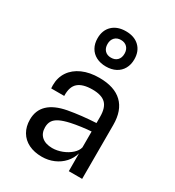

<svg xmlns="http://www.w3.org/2000/svg" viewBox="-205 -985 1010 1110"><g transform="rotate(30 300.0 -430.0)"><path d="M80.5 -146.5Q80.5 -270 241.5 -300.5Q327.5 -316 424 -321V-363Q424 -424 396.2 -450.8Q368.5 -477.5 308 -477.5Q243.5 -477.5 212.8 -451Q182 -424.5 184 -363.5H97Q96 -377.5 96 -384.5Q96 -436 122.2 -474.8Q148.5 -513.5 196.5 -534.8Q244.5 -556 308.5 -556Q409.5 -556 461.5 -506.2Q513.5 -456.5 513.5 -360V0H424.5L424 -118.5Q413.5 -82 388 -53.8Q362.5 -25.5 325.8 -9.8Q289 6 247 6Q196 6 158.5 -12.5Q121 -31 100.8 -65.5Q80.5 -100 80.5 -146.5ZM424 -158.5V-264.5Q397.5 -263 359.2 -257.8Q321 -252.5 293.5 -246.5Q250.5 -237 225.5 -224.5Q200.5 -212 189.5 -194.5Q178.5 -177 178.5 -151.5Q178.5 -112 203.2 -90Q228 -68 273.5 -67.5Q306 -67.5 339 -80.2Q372 -93 395.2 -114Q418.5 -135 424 -158.5ZM184 -749Q184 -803 217.2 -834.5Q250.5 -866 307 -866Q363.5 -866 396.5 -834.5Q429.5 -803 429.5 -749Q429.5 -713.5 414.5 -686.8Q399.5 -660 371.8 -645.5Q344 -631 307 -631Q270 -631 242 -645.5Q214 -660 199 -686.8Q184 -713.5 184 -749ZM364 -749Q364 -776 348.5 -792Q333 -808 307 -808Q281 -808 265.8 -792Q250.5 -776 250.5 -749Q250.5 -721.5 265.8 -705.8Q281 -690 307 -690Q333.5 -690 348.8 -705.8Q364 -721.5 364 -749Z"/></g></svg>

Font: SplineSansMono30
Style: Regular
Weight: 400
Designer: Eben Sorkin, Mirko Velimirovic
Foundry: Sorkin Type
Version: Version 1.000